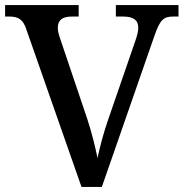

<svg xmlns="http://www.w3.org/2000/svg" viewBox="-20 -734 721 754"><path d="M84 -617 300 0H380L586 -592C608 -656 622 -669 660 -669H681V-714H435V-669H464C504 -669 523 -655 523 -625C523 -613 519 -596 513 -578L405 -265C386 -210 372 -157 363 -113C354 -158 340 -214 323 -266L215 -586C210 -601 207 -613 207 -625C207 -655 225 -669 262 -669H289V-714H0V-669H16C52 -669 71 -658 84 -617Z"/></svg>

Font: Noto Serif Gurmukhi Medium
Style: Regular
Weight: 500
Designer: Vaibhav Singh and the Monotype Design Team
Foundry: Monotype Imaging Inc.
Version: Version 2.004